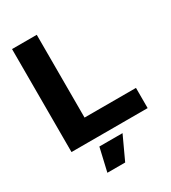

<svg xmlns="http://www.w3.org/2000/svg" viewBox="-224 -843 1050 1177"><g transform="rotate(-30 300.5 -254.5)"><path d="M54 0V-729H229V-107L191 -143H593V0ZM181 220 219 56H383L307 220Z"/></g></svg>

Font: Mona Sans Expanded
Style: Bold
Weight: 700
Width: 7
Designer: Deni Anggara
Foundry: GitHub
Version: Version 2.000